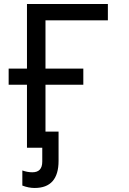

<svg xmlns="http://www.w3.org/2000/svg" viewBox="-20 -734 640 954"><path d="M206 -633V-393H394V-313H206V-80H271V65Q271 200 152 200Q122 200 91 188V113Q116 122 141 122Q190 122 190 69V0H114V-313H23V-393H114V-714H516V-633Z"/></svg>

Font: Noto Sans Mono UI
Style: Regular
Weight: 400
Monospace: yes
Designer: Monotype Design team
Foundry: Monotype Imaging Inc.
Version: Version 1.000